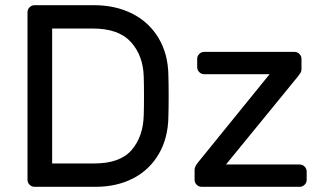

<svg xmlns="http://www.w3.org/2000/svg" viewBox="-20 -720 1239 740"><path d="M1162 -59V-27Q1162 -16 1154 -8Q1146 0 1135 0H757Q746 0 738 -8Q730 -16 730 -27V-66Q730 -78 744 -95L1019 -434H767Q756 -434 748 -442Q740 -450 740 -461V-493Q740 -504 748 -512Q756 -520 767 -520H1115Q1126 -520 1134 -512Q1142 -504 1142 -493V-454Q1142 -444 1136 -436Q1130 -428 1128 -425L851 -86H1135Q1146 -86 1154 -78Q1162 -70 1162 -59ZM348 0H113Q102 0 94 -8Q86 -16 86 -27V-673Q86 -684 94 -692Q102 -700 113 -700H342Q425 -700 489.5 -667.5Q554 -635 591 -573.5Q628 -512 629 -429Q630 -399 630 -350Q630 -301 629 -271Q628 -188 592 -126.5Q556 -65 493 -32.5Q430 0 348 0ZM181 -610V-90H343Q443 -90 487.5 -142Q532 -194 534 -276Q535 -306 535 -350Q535 -394 534 -424Q532 -505 485 -557.5Q438 -610 338 -610Z"/></svg>

Font: Contemporary
Style: Regular
Weight: 400
Designer: Victor Tran
Foundry: Victor Tran
Version: Version 1.100